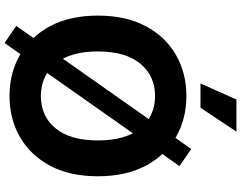

<svg xmlns="http://www.w3.org/2000/svg" viewBox="-124 -865 1019 811"><g transform="rotate(90 385.5 -459.5)"><path d="M385.3 9.8Q289.1 9.8 212.2 -34.2Q135.3 -78.1 90.6 -161.6Q45.9 -245.1 45.9 -363.3Q45.9 -481.9 90.6 -565.7Q135.3 -649.4 212.2 -693.4Q289.1 -737.3 385.3 -737.3Q481.9 -737.3 558.6 -693.4Q635.3 -649.4 679.9 -565.7Q724.6 -481.9 724.6 -363.3Q724.6 -244.6 679.9 -161.4Q635.3 -78.1 558.6 -34.2Q481.9 9.8 385.3 9.8ZM385.3 -122.6Q470.2 -122.6 521.7 -184.3Q573.2 -246.1 573.2 -363.3Q573.2 -481 521.7 -543Q470.2 -605 385.3 -605Q300.8 -605 249 -542.7Q197.3 -480.5 197.3 -363.3Q197.3 -246.6 249 -184.6Q300.8 -122.6 385.3 -122.6ZM161.6 30.8 89.4 -18.6 609.4 -757.8 681.6 -708ZM332.5 -796.9 400.4 -948.7H536.1L435.1 -796.9Z"/></g></svg>

Font: Inter-Bold
Style: Bold
Weight: 700
Designer: Rasmus Andersson
Foundry: rsms
Version: Version 4.000;git-a52131595